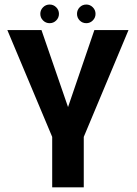

<svg xmlns="http://www.w3.org/2000/svg" viewBox="-20 -804 586 824"><path d="M204 0V-216.5L11.5 -675H158L272 -344.5L385 -675H531.5L339.5 -216.5V0ZM193 -704.5Q176.5 -704.5 164.8 -716.2Q153 -728 153 -744.5Q153 -761 164.8 -772.8Q176.5 -784.5 193 -784.5Q209.5 -784.5 221.2 -772.8Q233 -761 233 -744.5Q233 -728 221.2 -716.2Q209.5 -704.5 193 -704.5ZM350.5 -704.5Q333.5 -704.5 322 -716.2Q310.5 -728 310.5 -744.5Q310.5 -761 322 -772.8Q333.5 -784.5 350.5 -784.5Q366.5 -784.5 378.2 -772.8Q390 -761 390 -744.5Q390 -728 378.2 -716.2Q366.5 -704.5 350.5 -704.5Z"/></svg>

Font: Anybody SemiBold
Style: Regular
Weight: 600
Designer: Tyler Finck
Foundry: Etcetera Type Company
Version: Version 1.010; ttfautohint (v1.8.3) -l 8 -r 50 -G 200 -x 14 